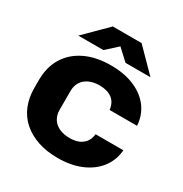

<svg xmlns="http://www.w3.org/2000/svg" viewBox="-170 -858 955 1000"><g transform="rotate(30 307.0 -358.5)"><path d="M315 10Q248 10 195 -8Q142 -26 104.5 -59Q67 -92 47.5 -139.5Q28 -187 28 -245V-293Q28 -371 63 -428Q98 -485 163 -516Q228 -547 316 -547Q397 -547 457 -521.5Q517 -496 551.5 -450Q586 -404 590 -342H425Q420 -385 391.5 -406Q363 -427 316 -427Q281 -427 254 -414.5Q227 -402 213 -379Q199 -356 199 -325V-212Q199 -182 213 -159Q227 -136 254 -123.5Q281 -111 317 -111Q348 -111 371 -120.5Q394 -130 408 -149Q422 -168 425 -196H592Q587 -134 551 -87.5Q515 -41 454.5 -15.5Q394 10 315 10ZM90 -596 222 -727H395L524 -596H374L308 -657L241 -596Z"/></g></svg>

Font: Hubot Sans
Style: Bold
Weight: 700
Designer: Deni Anggara
Foundry: GitHub, Inc., Subsidiary of Microsoft Corporation
Version: Version 2.000